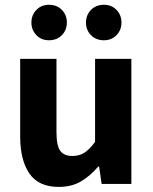

<svg xmlns="http://www.w3.org/2000/svg" viewBox="-20 -752 624 785"><path d="M220.2 12.2Q137.7 12.2 100.1 -42.7Q62.5 -97.7 62.5 -193.4V-511.2H210.9V-211.9Q210.9 -156.2 226.3 -135.3Q241.7 -114.3 275.9 -114.3Q304.7 -114.3 325.2 -127.7Q345.7 -141.1 368.7 -171.9V-511.2H517.1V0H395.5L385.3 -70.8H381.3Q349.6 -33.2 311.3 -10.5Q272.9 12.2 220.2 12.2ZM180.2 -587.4Q148.9 -587.4 128.7 -608.4Q108.4 -629.4 108.4 -659.7Q108.4 -690.4 128.7 -711.4Q148.9 -732.4 180.2 -732.4Q212.9 -732.4 233.2 -711.4Q253.4 -690.4 253.4 -659.7Q253.4 -629.4 233.2 -608.4Q212.9 -587.4 180.2 -587.4ZM404.8 -587.4Q372.1 -587.4 351.8 -608.4Q331.5 -629.4 331.5 -659.7Q331.5 -690.4 351.8 -711.4Q372.1 -732.4 404.8 -732.4Q436.5 -732.4 456.5 -711.4Q476.6 -690.4 476.6 -659.7Q476.6 -629.4 456.5 -608.4Q436.5 -587.4 404.8 -587.4Z"/></svg>

Font: Akatab Black
Style: Regular
Weight: 900
Designer: SIL Global
Foundry: SIL Global
Version: Version 4.000